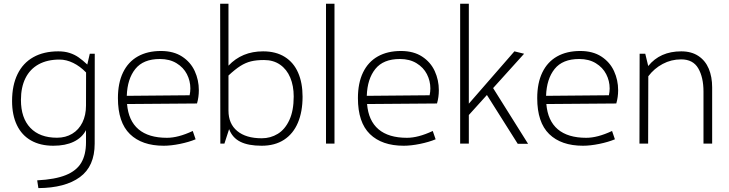

<svg xmlns="http://www.w3.org/2000/svg" viewBox="-20 -760 3859 1016"><path d="M481.4 -475.6 481 0Q481 120.1 402.8 177.2Q324.7 234.4 183.1 235.4L176.8 194.3Q271.5 189.5 327.9 166.7Q384.3 144 409.7 101.6Q435.1 59.1 435.1 -7.3V-71.3Q414.1 -31.2 370.1 -10Q326.2 11.2 262.2 11.2Q193.4 11.2 144.3 -16.6Q95.2 -44.4 69.6 -97.7Q43.9 -150.9 43.9 -225.6Q43.9 -308.6 72.8 -367.7Q101.6 -426.8 156.5 -457.5Q211.4 -488.3 288.6 -488.3Q322.3 -488.3 348.6 -479.7Q375 -471.2 396.2 -456.3Q417.5 -441.4 441.9 -418.5L455.1 -475.6ZM435.1 -201.2Q435.5 -273.4 435.5 -376.5Q403.8 -409.2 367.4 -427Q331.1 -444.8 294.9 -444.8Q230.5 -444.8 184.6 -419.7Q138.7 -394.5 114.7 -346.4Q90.8 -298.3 90.8 -231Q90.8 -135.7 140.6 -83.5Q190.4 -31.2 281.7 -31.2Q327.1 -31.2 362.1 -52.2Q397 -73.2 416 -111.8Q435.1 -150.4 435.1 -201.7Z M1032.2 -282.7Q1032.2 -246.1 1022.5 -212.4L652.3 -209.5Q659.7 -121.1 712.9 -75.9Q766.1 -30.8 863.3 -30.8Q893.1 -30.8 926.5 -39.6Q960 -48.3 1000 -66.9L1015.1 -22.9Q980 -8.3 932.4 1.5Q884.8 11.2 846.2 11.2Q731 11.2 667.5 -50.5Q604 -112.3 604 -240.7Q604 -320.8 631.1 -376.7Q658.2 -432.6 709.2 -461.4Q760.3 -490.2 831.5 -490.2Q898.4 -490.2 943.6 -460.7Q988.8 -431.2 1010.5 -383.8Q1032.2 -336.4 1032.2 -282.7ZM987.3 -292Q987.3 -332 969 -367.7Q950.7 -403.3 914.1 -425.5Q877.4 -447.8 826.2 -447.8Q738.3 -447.8 696 -395Q653.8 -342.3 650.9 -252.9L983.4 -255.9Q987.3 -274.4 987.3 -292Z M1581.1 -248.5Q1581.1 -168.9 1556.4 -110.6Q1531.7 -52.2 1483.2 -20.5Q1434.6 11.2 1364.3 11.2Q1293.5 11.2 1251.5 -10Q1209.5 -31.2 1192.4 -76.7L1167.5 0H1146L1145 -740.2H1189V-412.6Q1260.3 -488.3 1372.1 -488.3Q1440.4 -488.3 1487.3 -458.7Q1534.2 -429.2 1557.6 -375.2Q1581.1 -321.3 1581.1 -248.5ZM1534.2 -249.5Q1534.2 -305.7 1515.9 -349.4Q1497.6 -393.1 1462.2 -417.7Q1426.8 -442.4 1377 -442.4Q1336.9 -442.4 1308.1 -435.3Q1279.3 -428.2 1252 -410.9Q1224.6 -393.6 1189 -360.4V-174.8Q1189 -105 1235.4 -66.7Q1281.7 -28.3 1365.2 -28.3Q1411.6 -28.3 1450 -51.8Q1488.3 -75.2 1511.2 -124.8Q1534.2 -174.3 1534.2 -249.5Z M1705.1 -740.2H1750V0H1705.1Z M2302.2 -282.7Q2302.2 -246.1 2292.5 -212.4L1922.4 -209.5Q1929.7 -121.1 1982.9 -75.9Q2036.1 -30.8 2133.3 -30.8Q2163.1 -30.8 2196.5 -39.6Q2230 -48.3 2270 -66.9L2285.2 -22.9Q2250 -8.3 2202.4 1.5Q2154.8 11.2 2116.2 11.2Q2001 11.2 1937.5 -50.5Q1874 -112.3 1874 -240.7Q1874 -320.8 1901.1 -376.7Q1928.2 -432.6 1979.2 -461.4Q2030.3 -490.2 2101.6 -490.2Q2168.5 -490.2 2213.6 -460.7Q2258.8 -431.2 2280.5 -383.8Q2302.2 -336.4 2302.2 -282.7ZM2257.3 -292Q2257.3 -332 2239 -367.7Q2220.7 -403.3 2184.1 -425.5Q2147.5 -447.8 2096.2 -447.8Q2008.3 -447.8 1966.1 -395Q1923.8 -342.3 1920.9 -252.9L2253.4 -255.9Q2257.3 -274.4 2257.3 -292Z M2556.6 -257.3 2460.9 -151.4V0H2415V-740.2H2460.9V-211.4L2702.1 -488.3L2753.4 -475.6L2589.4 -293.9L2774.4 1H2719.7Z M3251 -282.7Q3251 -246.1 3241.2 -212.4L2871.1 -209.5Q2878.4 -121.1 2931.6 -75.9Q2984.9 -30.8 3082 -30.8Q3111.8 -30.8 3145.3 -39.6Q3178.7 -48.3 3218.8 -66.9L3233.9 -22.9Q3198.7 -8.3 3151.1 1.5Q3103.5 11.2 3064.9 11.2Q2949.7 11.2 2886.2 -50.5Q2822.8 -112.3 2822.8 -240.7Q2822.8 -320.8 2849.9 -376.7Q2877 -432.6 2928 -461.4Q2979 -490.2 3050.3 -490.2Q3117.2 -490.2 3162.4 -460.7Q3207.5 -431.2 3229.2 -383.8Q3251 -336.4 3251 -282.7ZM3206.1 -292Q3206.1 -332 3187.7 -367.7Q3169.4 -403.3 3132.8 -425.5Q3096.2 -447.8 3044.9 -447.8Q2957 -447.8 2914.8 -395Q2872.6 -342.3 2869.6 -252.9L3202.1 -255.9Q3206.1 -274.4 3206.1 -292Z M3748.5 -297.9V0H3702.6V-275.4Q3702.6 -350.6 3675 -398.2Q3647.5 -445.8 3584.5 -445.8Q3531.7 -445.8 3486.6 -421.6Q3441.4 -397.5 3410.6 -356.4L3409.7 0H3363.8L3364.7 -475.6H3394.5L3410.2 -410.6Q3472.7 -488.3 3585 -488.3Q3638.7 -488.3 3675.5 -463.9Q3712.4 -439.5 3730.5 -396.5Q3748.5 -353.5 3748.5 -297.9Z"/></svg>

Font: Selawik Light
Style: Regular
Weight: 300
Designer: Aaron Bell
Foundry: Microsoft Corporation
Version: Version 1.01